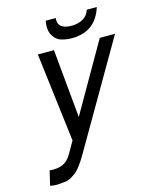

<svg xmlns="http://www.w3.org/2000/svg" viewBox="-133 -786 872 1093"><g transform="rotate(-15 303.0 -240.0)"><path d="M244 -699H303Q299 -666 318.5 -649.5Q338 -633 380 -633Q419 -633 448 -650Q475 -666 486 -699H545Q503 -564 362 -564Q330 -564 298 -574Q270 -583 252 -615Q234 -647 244 -699ZM45 130Q93 134 123.5 120Q154 106 174 70L215 -1L151 -525H246L284 -121L516 -525H606L249 90Q237 111 227 126Q217 141 204 157.5Q191 174 179 183.5Q167 193 150 203Q133 213 115.5 215Q98 217 74.5 219Q51 221 25 215Z"/></g></svg>

Font: Miedinger
Style: Italic
Weight: 400
Italic angle: -13°
Version: Version 001.000